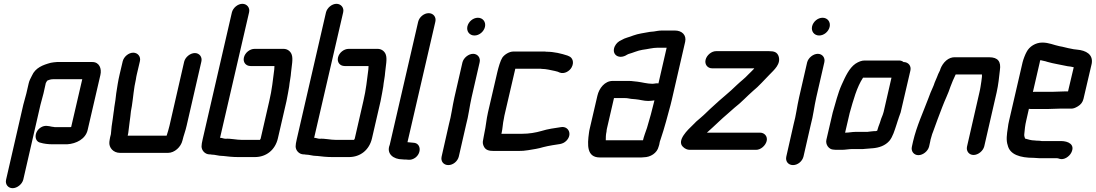

<svg xmlns="http://www.w3.org/2000/svg" viewBox="-20 -775 5741 1006"><path d="M102 166 192 -226C195 -239 205 -273 208 -286L220 -340L227 -352C237 -357 247 -360 260 -360H411L353 -110C352 -109 350 -109 349 -109H266C263 -110 259 -110 252 -111C233 -115 215 -120 195 -108C158 -86 157 -33 193 -27C209 -22 233 -19 254 -19H332C380 -22 428 -47 439 -93L506 -382C514 -416 500 -450 464 -450H278C266 -449 255 -448 246 -446C205 -435 165 -420 147 -378C141 -366 133 -352 130 -337L118 -285C115 -272 105 -238 102 -226L12 166C6 190 22 211 46 211C70 211 96 190 102 166Z M623 -454 607 -386C599 -353 594 -318 589 -286C587 -268 583 -233 579 -214C578 -205 577 -195 575 -184L571 -154C566 -125 563 -99 561 -72L557 -56C555 -47 554 -38 553 -31C550 -1 574 26 609 26H860C895 26 928 -5 936 -39C942 -65 952 -89 958 -117L1035 -452C1041 -476 1025 -497 1001 -497C977 -497 951 -476 945 -452L868 -116C864 -97 858 -81 853 -64H649L652 -78C655 -110 663 -158 666 -192L671 -220C678 -264 681 -313 692 -359C693 -368 695 -377 697 -386L713 -454C719 -478 702 -499 678 -499C654 -499 629 -478 623 -454Z M1293 -429H1418L1417 -411C1410 -357 1405 -305 1391 -246L1346 -50C1346 -48 1345 -47 1344 -46C1344 -45 1343 -43 1342 -42H1250C1217 -42 1190 -50 1161 -48C1153 -48 1143 -53 1133 -53L1285 -710C1291 -734 1274 -755 1250 -755C1226 -755 1201 -734 1195 -710L1042 -46C1038 -29 1036 -17 1036 -8C1036 12 1053 34 1079 34C1082 34 1085 34 1088 35C1108 35 1124 42 1145 42H1148C1170 45 1201 48 1229 48H1315C1376 48 1422 10 1436 -50L1481 -245C1484 -260 1487 -274 1489 -287L1495 -321C1497 -344 1504 -374 1505 -396C1508 -428 1517 -468 1508 -490C1503 -504 1488 -519 1466 -519H1314C1289 -519 1264 -499 1258 -474C1252 -449 1268 -429 1293 -429Z M1786 -429H1911L1910 -411C1903 -357 1898 -305 1884 -246L1839 -50C1839 -48 1838 -47 1837 -46C1837 -45 1836 -43 1835 -42H1743C1710 -42 1683 -50 1654 -48C1646 -48 1636 -53 1626 -53L1778 -710C1784 -734 1767 -755 1743 -755C1719 -755 1694 -734 1688 -710L1535 -46C1531 -29 1529 -17 1529 -8C1529 12 1546 34 1572 34C1575 34 1578 34 1581 35C1601 35 1617 42 1638 42H1641C1663 45 1694 48 1722 48H1808C1869 48 1915 10 1929 -50L1974 -245C1977 -260 1980 -274 1982 -287L1988 -321C1990 -344 1997 -374 1998 -396C2001 -428 2010 -468 2001 -490C1996 -504 1981 -519 1959 -519H1807C1782 -519 1757 -499 1751 -474C1745 -449 1761 -429 1786 -429Z M2171 -661 2022 -16C2003 30 2041 60 2088 60C2095 61 2101 61 2108 61L2120 62C2132 63 2143 60 2155 52C2190 27 2186 -25 2147 -27L2115 -30L2261 -661C2267 -686 2250 -706 2226 -706C2202 -706 2177 -686 2171 -661Z M2403 -448 2361 -265C2350 -217 2345 -170 2332 -123L2294 45C2288 70 2304 90 2329 90C2354 90 2378 70 2384 45L2422 -121C2435 -168 2440 -217 2451 -265L2493 -448C2499 -472 2483 -493 2459 -493C2435 -493 2409 -472 2403 -448ZM2429 -637C2423 -611 2440 -589 2466 -589C2491 -589 2515 -609 2521 -634C2527 -660 2510 -682 2484 -682C2459 -682 2435 -662 2429 -637Z M2511 -40C2508 -29 2510 -17 2516 -6C2525 11 2541 16 2568 16H2694C2713 16 2731 15 2747 12C2773 8 2804 3 2826 -4C2840 -8 2858 -11 2874 -14C2904 -20 2928 -17 2948 -38C2980 -71 2959 -115 2920 -109C2887 -104 2849 -99 2818 -89C2787 -80 2752 -74 2715 -74H2607L2608 -77C2614 -102 2614 -128 2620 -153C2621 -162 2624 -174 2627 -187L2680 -415H2804C2810 -415 2815 -415 2819 -414C2843 -414 2867 -407 2888 -403L2903 -399L2912 -395C2937 -385 2965 -403 2975 -422C2990 -449 2979 -473 2962 -480L2953 -484C2922 -494 2884 -504 2843 -504C2838 -505 2834 -505 2827 -505H2670C2648 -505 2623 -489 2612 -473C2602 -458 2592 -423 2586 -398L2537 -187C2528 -148 2526 -113 2518 -78C2515 -66 2514 -53 2511 -40Z M3398 -336C3372 -336 3344 -344 3320 -347L3301 -349C3293 -350 3285 -351 3276 -351H3190C3149 -351 3119 -313 3110 -273L3070 -101C3068 -94 3067 -86 3066 -79C3057 -15 3054 50 3123 50H3333C3340 50 3348 50 3353 49C3388 49 3423 27 3431 -7C3434 -14 3435 -21 3436 -27C3437 -32 3438 -37 3441 -44C3452 -78 3460 -102 3470 -139C3479 -175 3492 -216 3500 -252L3570 -556C3578 -592 3552 -615 3517 -615H3447C3433 -615 3418 -612 3406 -610L3385 -608C3354 -602 3325 -599 3298 -589C3277 -580 3255 -577 3236 -565C3220 -558 3209 -548 3201 -532C3183 -492 3218 -464 3258 -484C3263 -487 3268 -490 3273 -492C3296 -498 3320 -510 3346 -514C3372 -517 3400 -525 3426 -525H3473L3430 -338C3418 -340 3410 -336 3398 -336ZM3158 -86C3158 -91 3159 -96 3160 -101L3197 -261H3256C3260 -261 3264 -261 3269 -260L3287 -257C3294 -256 3302 -256 3310 -255C3334 -253 3352 -246 3377 -246C3390 -246 3398 -248 3409 -249C3398 -202 3383 -148 3370 -105C3364 -88 3352 -55 3349 -40H3154C3154 -55 3154 -68 3158 -86Z M3711 -417H3932C3931 -416 3931 -415 3930 -414C3921 -404 3910 -394 3901 -385C3882 -364 3862 -350 3841 -330C3802 -291 3757 -257 3717 -219C3694 -199 3673 -176 3650 -157C3634 -144 3623 -134 3609 -119C3585 -96 3524 -39 3558 -6C3569 5 3582 10 3593 10H3942C3966 10 3991 -12 3997 -36C4003 -60 3986 -80 3962 -80H3684C3704 -99 3727 -118 3748 -139C3773 -163 3803 -187 3829 -211C3862 -236 3895 -272 3926 -299C3956 -323 3984 -356 4011 -383C4036 -409 4074 -440 4059 -482C4051 -501 4038 -507 4009 -507H3732C3708 -507 3683 -486 3677 -462C3671 -438 3687 -417 3711 -417Z M4209 -448 4167 -265C4156 -217 4151 -170 4138 -123L4100 45C4094 70 4110 90 4135 90C4160 90 4184 70 4190 45L4228 -121C4241 -168 4246 -217 4257 -265L4299 -448C4305 -472 4289 -493 4265 -493C4241 -493 4215 -472 4209 -448ZM4235 -637C4229 -611 4246 -589 4272 -589C4297 -589 4321 -609 4327 -634C4333 -660 4316 -682 4290 -682C4265 -682 4241 -662 4235 -637Z M4413 -80H4408L4432 -183C4451 -250 4469 -318 4502 -368H4651L4610 -189C4607 -181 4606 -176 4605 -173C4603 -168 4600 -161 4597 -153L4590 -131C4584 -117 4581 -106 4576 -90C4574 -89 4570 -88 4568 -88C4563 -88 4557 -88 4550 -87L4532 -85C4528 -84 4524 -84 4521 -84H4462C4446 -84 4427 -80 4413 -80ZM4348 9C4353 10 4361 10 4370 10H4393C4408 10 4429 6 4444 6H4501C4511 6 4526 3 4538 3C4543 2 4548 2 4551 2C4587 -1 4618 -12 4640 -37C4658 -59 4667 -91 4677 -121L4684 -143C4687 -150 4688 -155 4689 -158C4692 -165 4695 -174 4699 -186L4750 -405C4756 -430 4739 -450 4714 -450C4708 -455 4700 -458 4691 -458H4510C4495 -458 4479 -452 4462 -441C4429 -418 4409 -373 4390 -331C4370 -287 4358 -235 4343 -185L4310 -43C4304 -18 4323 9 4348 9Z M4848 -7 4854 -34C4855 -39 4856 -47 4860 -58C4862 -68 4866 -77 4869 -85C4883 -126 4902 -174 4917 -214C4930 -249 4949 -286 4960 -321C4968 -342 4976 -362 4986 -382C4986 -383 4987 -384 4988 -385H5125C5126 -383 5124 -375 5125 -373L5122 -349C5119 -331 5117 -312 5112 -292L5047 -8C5041 16 5057 37 5081 37C5105 37 5131 16 5137 -8L5202 -291C5211 -331 5215 -371 5219 -407C5226 -452 5209 -475 5163 -475H4987C4949 -478 4920 -447 4907 -413C4907 -411 4906 -408 4904 -404C4897 -392 4894 -382 4889 -370C4884 -357 4877 -344 4873 -330L4868 -318C4861 -303 4850 -277 4844 -259C4817 -187 4783 -115 4764 -34L4758 -7C4752 17 4768 38 4792 38C4816 38 4842 17 4848 -7Z M5495 -294H5401C5398 -294 5395 -294 5392 -293L5428 -449C5428 -451 5429 -455 5431 -460C5444 -456 5454 -456 5467 -451C5501 -441 5539 -436 5574 -428L5590 -426C5594 -425 5599 -424 5604 -423H5606L5576 -296H5557C5544 -296 5510 -294 5495 -294ZM5537 -206H5591C5602 -205 5613 -209 5628 -218C5643 -227 5653 -240 5657 -257L5700 -441C5709 -490 5670 -511 5623 -515L5606 -517L5591 -520C5572 -523 5551 -530 5531 -533C5501 -539 5476 -552 5441 -552C5406 -552 5373 -531 5359 -503C5352 -491 5342 -465 5338 -449L5267 -142C5264 -129 5262 -118 5261 -108C5255 -70 5251 -40 5260 -14C5271 35 5325 52 5396 52C5407 52 5416 54 5427 54H5519C5524 54 5527 56 5531 57C5555 65 5583 45 5593 25C5615 -18 5577 -36 5539 -36H5438C5431 -37 5425 -38 5417 -38C5413 -38 5408 -38 5402 -39C5382 -39 5366 -45 5351 -49C5349 -54 5345 -65 5347 -74C5349 -96 5351 -118 5357 -143L5371 -205C5374 -204 5377 -204 5380 -204H5474C5489 -204 5523 -206 5537 -206Z"/></svg>

Font: Electronic
Style: BlkIt
Weight: 900
Version: Version 1.011